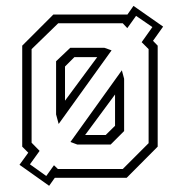

<svg xmlns="http://www.w3.org/2000/svg" viewBox="-20 -588 604 635"><path d="M142.5 26.5 44.5 -43 73.5 -83 53.5 -103V-437L156.5 -540H401.5L421.5 -568.5L519.5 -500L486 -453L501.5 -437V-103L399 0H161.5L159.5 2.5ZM133 -6 158.5 -41.5 171.5 -29H386L471.5 -114.5V-425.5L448.5 -448.5L484 -498.5L430 -535.5L401 -495L386 -511H172.5L84.5 -425.5V-116L111 -89L79 -44.5ZM174 -178 165.5 -209.5V-385.5L212.5 -430H325L349 -421.5ZM195 -255 301.5 -399H226L195 -368ZM235.5 -110 213 -118.5 383 -355.5 390.5 -327.5V-154.5L346 -110ZM261.5 -141.5H329.5L360.5 -172V-275.5Z"/></svg>

Font: Tourney Condensed Light
Style: Regular
Weight: 300
Width: 3
Designer: Tyler Finck
Foundry: Etcetera Type Co
Version: Version 1.010; ttfautohint (v1.8.3)